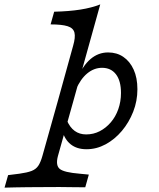

<svg xmlns="http://www.w3.org/2000/svg" viewBox="-139 -661 717 867"><path d="M349.2 -424.2Q388.7 -424.2 418.1 -404Q447.6 -383.9 464.5 -346.8Q481.5 -309.7 481.5 -258.1Q481.5 -204.8 462.5 -156.5Q443.5 -108.1 411.3 -69.8Q379 -31.5 337.9 -9.3Q296.8 12.9 251.6 12.9Q208.1 12.9 180.2 -9.3Q152.4 -31.5 141.9 -72.6L162.9 -117.7Q176.6 -85.5 198.4 -69.8Q220.2 -54 250 -54Q283.1 -54 311.3 -68.5Q339.5 -83.1 361.3 -108.5Q383.1 -133.9 395.2 -168.1Q407.3 -202.4 407.3 -241.1Q407.3 -296 384.7 -325.4Q362.1 -354.8 321.8 -354.8Q285.5 -354.8 254.8 -329.4Q224.2 -304 204 -256.5L211.3 -307.3Q234.7 -364.5 269.8 -394.4Q304.8 -424.2 349.2 -424.2ZM122.6 -206.5 191.1 -454Q202.4 -492.7 197.2 -513.7Q191.9 -534.7 166.1 -542.7Q140.3 -550.8 89.5 -550.8L105.6 -608.1Q172.6 -609.7 223.8 -617.7Q275 -625.8 313.7 -641.1L192.7 -206.5ZM50 183.9Q14.5 183.9 -14.1 184.3Q-42.7 184.7 -68.1 185.1Q-93.5 185.5 -118.5 186.3L-102.4 129.8L-51.6 123.4Q-16.1 118.5 3.6 110.9Q23.4 103.2 33.9 87.5Q44.4 71.8 52.4 43.5L122.6 -206.5H192.7L122.6 43.5Q111.3 85.5 130.6 101.6Q150 117.7 221 123.4L262.1 127.4L246 184.7Q227.4 184.7 196.8 184.3Q166.1 183.9 129 183.5Q91.9 183.1 52.4 183.9H48.4Z"/></svg>

Font: Playfair 5pt SemiExpanded Light
Style: Italic
Weight: 300
Width: 6
Italic angle: -15.6°
Designer: Claus Eggers Sørensen
Foundry: Claus Eggers Sørensen
Version: Version 2.203